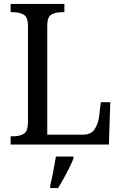

<svg xmlns="http://www.w3.org/2000/svg" viewBox="-20 -734 617 975"><path d="M34 0V-42H50Q79 -42 100.5 -54.5Q122 -67 122 -113V-601Q122 -647 100.5 -659.5Q79 -672 48 -672H34V-714H307V-672H293Q262 -672 241 -660Q220 -648 220 -605V-50H401Q442 -50 460 -77Q478 -104 483 -140L492 -215H540L533 0ZM235 208Q243 175 250.5 136Q258 97 264 61H353V71Q345 92 331.5 119Q318 146 303 173Q288 200 275 221H235Z"/></svg>

Font: Noto Serif Myanmar SemCond
Style: Regular
Weight: 400
Width: 4
Designer: Ben Mitchell and the Monotype Design Team
Foundry: Monotype Imaging Inc.
Version: Version 2.106; ttfautohint (v1.8.4.7-5d5b)